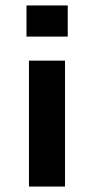

<svg xmlns="http://www.w3.org/2000/svg" viewBox="-20 -592 345 703"><path d="M86 91V-370H218V91ZM228 -458H77V-572H228Z"/></svg>

Font: Syne
Style: Bold
Weight: 700
Designer: Lucas Descroix
Foundry: Bonjour Monde
Version: Version 2.200